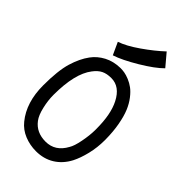

<svg xmlns="http://www.w3.org/2000/svg" viewBox="-270 -972 1058 1058"><g transform="rotate(45 259.0 -443.0)"><path d="M132.8 -739.3Q181.2 -755.4 247.1 -801.3Q313 -847.2 360.8 -892.1L420.9 -820.8Q381.3 -780.8 300.8 -732.7Q220.2 -684.6 166 -667ZM246.1 -647.5Q261.2 -647.5 277.3 -644.8Q293.5 -642.1 315.7 -633.1Q337.9 -624 357.4 -609.6Q377 -595.2 397.2 -569.1Q417.5 -543 431.9 -508.8Q446.3 -474.6 455.8 -423.3Q465.3 -372.1 465.8 -310.1V-304.7Q465.8 -248 452.9 -194.8Q439.9 -141.6 420.9 -104.5Q393.1 -51.3 346.7 -22.5Q300.3 6.3 240.2 6.3Q192.9 6.3 150.1 -11Q107.4 -28.3 79.1 -63.5Q11.7 -146 11.7 -279.3Q11.7 -393.1 31.2 -458.3Q50.8 -523.4 83 -566.9Q108.9 -602.5 150.4 -624.5Q191.9 -646.5 246.1 -647.5ZM129.9 -119.6Q168.5 -68.4 240.2 -68.4Q314.9 -68.4 354.5 -141.6Q368.7 -164.1 378.4 -214.4Q388.2 -264.6 388.7 -306.2V-315.4Q388.7 -430.2 354.5 -496.6Q315.9 -572.8 249 -572.8Q214.4 -572.8 190.9 -561.3Q167.5 -549.8 146.5 -522Q88.9 -447.8 88.9 -281.2Q88.9 -239.3 99.9 -191.9Q110.8 -144.5 129.9 -119.6Z"/></g></svg>

Font: Fantasque Sans Mono
Style: Regular
Weight: 400
Monospace: yes
Designer: Jany Belluz
Version: Version 1.8.0 ; ttfautohint (v1.8.2)